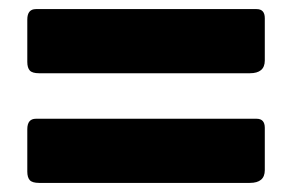

<svg xmlns="http://www.w3.org/2000/svg" viewBox="-20 -560 640 422"><path d="M562 -427Q562 -399 529 -399H66Q51 -399 45.5 -405Q40 -411 40 -424V-517Q40 -540 59 -540H544Q562 -540 562 -520ZM562 -186Q562 -158 529 -158H66Q51 -158 45.5 -164Q40 -170 40 -183V-276Q40 -299 59 -299H544Q562 -299 562 -279Z"/></svg>

Font: Libre Franklin Black
Style: Regular
Weight: 900
Designer: Pablo Impallari, Rodrigo Fuenzalida, Nhung Nguyen
Foundry: Impallari Type
Version: Version 3.000